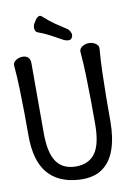

<svg xmlns="http://www.w3.org/2000/svg" viewBox="-95 -922 710 993"><g transform="rotate(-10 260.0 -425.0)"><path d="M60 -667Q79 -667 89.5 -656.5Q100 -646 100 -627Q100 -569 100 -506.5Q100 -444 100 -381Q100 -318 100 -260Q100 -154 133.5 -107Q167 -60 235 -60Q303 -60 336.5 -107Q370 -154 370 -260Q370 -318 369.5 -383.5Q369 -449 367 -514.5Q365 -580 360 -638Q359 -650 366 -658.5Q373 -667 385 -672Q397 -677 410 -677Q423 -677 435 -672Q447 -667 454 -658.5Q461 -650 460 -638Q455 -580 453 -514.5Q451 -449 450.5 -383.5Q450 -318 450 -260Q450 -172 427.5 -109.5Q405 -47 358 -16Q311 15 236 10Q130 3 75 -62.5Q20 -128 20 -260Q20 -318 19.5 -381Q19 -444 17 -507Q15 -570 10 -628Q9 -640 16 -648.5Q23 -657 35 -662Q47 -667 60 -667ZM309 -771Q322 -764 329 -748.5Q336 -733 329 -721L328 -719Q322 -708 307 -709.5Q292 -711 279 -719Q249 -736 219.5 -751.5Q190 -767 161 -777Q152 -780 148 -788.5Q144 -797 145 -807.5Q146 -818 151 -826L156 -834Q163 -848 174 -856Q185 -864 195 -855Q232 -822 256.5 -805.5Q281 -789 309 -771Z"/></g></svg>

Font: Winky Sans Light
Style: Regular
Weight: 300
Designer: Simon Atzbach
Foundry: typofactur
Version: Version 1.205